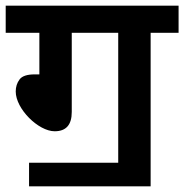

<svg xmlns="http://www.w3.org/2000/svg" viewBox="-20 -642 647 674"><path d="M82 12.2H508.8V-526.9H606.9V-622.1H0V-526.9H118.2V-380.9H102.1C75.2 -380.9 57.6 -375 48.8 -363.3C39.6 -351.1 35.2 -336.9 35.2 -320.8C35.2 -259.8 114.7 -181.2 171.9 -181.2C211.9 -181.2 231.9 -203.6 231.9 -249V-526.9H395V-70.8H82Z"/></svg>

Font: Noto Reveo Sans
Style: Regular
Weight: 600
Designer: Monotype Design Team
Foundry: Monotype Imaging Inc.
Version: Version 2.007